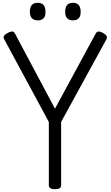

<svg xmlns="http://www.w3.org/2000/svg" viewBox="-20 -1342 792 1376"><path d="M374 14Q330 14 330 -14V-468L10 -1061Q3 -1073 8.5 -1084Q14 -1095 35 -1106Q54 -1116 66.5 -1116.5Q79 -1117 88 -1100L374 -563L665 -1100Q675 -1117 687 -1116.5Q699 -1116 718 -1106Q738 -1095 743.5 -1084Q749 -1073 743 -1061L418 -468V-14Q418 14 374 14ZM250 -1196Q223 -1196 208.5 -1211.5Q194 -1227 194 -1258Q194 -1290 208 -1306Q222 -1322 251 -1322Q278 -1322 292 -1306Q306 -1290 306 -1258Q307 -1227 292.5 -1211.5Q278 -1196 250 -1196ZM503 -1196Q475 -1196 461 -1211.5Q447 -1227 447 -1258Q447 -1290 461 -1306Q475 -1322 503 -1322Q530 -1322 544 -1306Q558 -1290 558 -1258Q559 -1227 544.5 -1211.5Q530 -1196 503 -1196Z"/></svg>

Font: Playwrite FR Moderne
Style: Regular
Weight: 400
Designer: Veronika Burian, José Scaglione
Foundry: TypeTogether
Version: Version 1.002